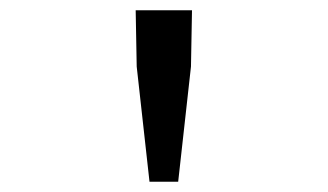

<svg xmlns="http://www.w3.org/2000/svg" viewBox="-20 -707 640 375"><path d="M272 -352 247 -577 245 -687H355L353 -577L328 -352Z"/></svg>

Font: SauceCodePro NFM
Style: Regular
Weight: 400
Monospace: yes
Designer: Paul D. Hunt, Teo Tuominen
Foundry: Adobe
Version: Version 2.042;hotconv 1.1.0;makeotfexe 2.6.0;Nerd Fonts 3.3.